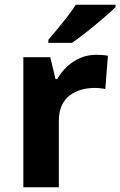

<svg xmlns="http://www.w3.org/2000/svg" viewBox="-20 -786 505 806"><path d="M383 -556Q394 -556 409 -555Q424 -554 433 -552L422 -412Q415 -414 401.5 -415.5Q388 -417 378 -417Q349 -417 322 -409.5Q295 -402 273.5 -386Q252 -370 239.5 -343.5Q227 -317 227 -278V0H78V-546H191L213 -454H220Q236 -482 260 -505Q284 -528 315.5 -542Q347 -556 383 -556ZM465 -756Q451 -742 428 -722Q405 -702 378.5 -680Q352 -658 326.5 -638.5Q301 -619 282 -606H183V-619Q199 -638 220.5 -663.5Q242 -689 263 -716.5Q284 -744 298 -766H465Z"/></svg>

Font: Noto Sans Devanagari
Style: Bold
Weight: 700
Version: Version 2.003